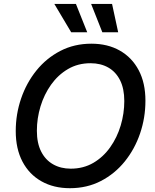

<svg xmlns="http://www.w3.org/2000/svg" viewBox="-20 -964 804 994"><path d="M341.8 10.3Q257.8 10.3 194.6 -25.4Q131.3 -61 96.4 -127.2Q61.5 -193.4 61.5 -285.6Q61.5 -372.6 89.1 -453.6Q116.7 -534.7 168.2 -598.6Q219.7 -662.6 292 -700.2Q364.3 -737.8 453.1 -737.8Q537.6 -737.8 600.3 -702.1Q663.1 -666.5 698 -600.6Q732.9 -534.7 732.9 -442.4Q732.9 -354.5 705.3 -273.4Q677.7 -192.4 626.2 -128.4Q574.7 -64.5 502.7 -27.1Q430.7 10.3 341.8 10.3ZM346.2 -90.8Q411.6 -90.8 463.1 -120.8Q514.6 -150.9 550.5 -201.7Q586.4 -252.4 605 -314.7Q623.5 -377 623.5 -440.9Q623.5 -504.9 601.6 -548.6Q579.6 -592.3 540.3 -614.5Q501 -636.7 448.7 -636.7Q383.3 -636.7 331.8 -606.4Q280.3 -576.2 244.4 -525.6Q208.5 -475.1 189.7 -413.1Q170.9 -351.1 170.9 -287.1Q170.9 -223.1 193.1 -179.4Q215.3 -135.7 254.9 -113.3Q294.4 -90.8 346.2 -90.8ZM509.8 -796.9 451.7 -943.8H560.1L591.8 -796.9ZM348.6 -796.9 261.2 -943.8H373L431.6 -796.9Z"/></svg>

Font: Inter 17pt Medium
Style: Italic
Weight: 500
Italic angle: -9.3988°
Version: Version 4.001;git-66647c0bb